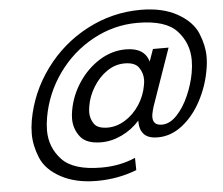

<svg xmlns="http://www.w3.org/2000/svg" viewBox="-56 -705 1126 968"><g transform="rotate(-5 506.5 -221.0)"><path d="M690 -641Q801 -641 875.5 -599Q950 -557 975.5 -495.5Q1001 -434 1001 -377Q1001 -343 994 -307Q980 -228 941.5 -155.5Q903 -83 845.5 -38Q788 7 722 7Q672 7 651 -16.5Q630 -40 630 -76Q630 -81 630 -86Q592 -43 540 -18Q488 7 435 7Q359 7 328.5 -33Q298 -73 298 -123Q298 -143 302 -165Q315 -240 358 -305Q401 -370 464 -409.5Q527 -449 598 -449Q693 -449 713 -377L735 -439H814L713 -150Q707 -131 704 -115Q702 -105 702 -97Q702 -55 747 -55Q787 -55 823 -93Q859 -131 884 -188.5Q909 -246 919 -302Q925 -336 925 -366Q925 -452 868 -514.5Q811 -577 668 -577Q549 -577 443 -519.5Q337 -462 265.5 -362Q194 -262 173 -141Q167 -106 167 -76Q167 10 225 72Q283 134 425 134Q519 134 597 100L598 162Q503 199 396 199Q289 199 214.5 158.5Q140 118 114.5 56Q89 -6 89 -65Q89 -98 95 -133Q120 -274 205.5 -390.5Q291 -507 418.5 -574Q546 -641 690 -641ZM474 -64Q519 -64 562 -90.5Q605 -117 635 -162.5Q665 -208 674 -262Q677 -277 677 -290Q677 -323 657.5 -351Q638 -379 586 -379Q538 -379 496.5 -350.5Q455 -322 426.5 -275.5Q398 -229 390 -179Q387 -162 387 -148Q387 -116 405 -90Q423 -64 474 -64Z"/></g></svg>

Font: Fz Poppins
Style: Italic
Weight: 400
Italic angle: -10°
Designer: Ninad Kale (Devanagari), Jonny Pinhorn (Latin)
Foundry: Indian Type Foundry
Version: Vit hóa bi Vntype.Com & FontZin.Com